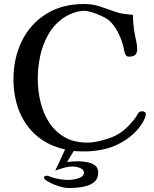

<svg xmlns="http://www.w3.org/2000/svg" viewBox="-20 -760 765 956"><path d="M706 -192Q706 -181 700 -169Q687 -138 659 -108.5Q631 -79 602 -61Q556 -31 504.5 -18.5Q453 -6 398 -6Q385 -6 372.5 -6.5Q360 -7 347 -8Q339 5 330.5 19Q322 33 314 47Q327 45 340 44Q353 43 366 43Q385 43 409 46.5Q433 50 451 62Q469 74 469 99Q469 126 454 141.5Q439 157 415.5 164.5Q392 172 367.5 174Q343 176 323 176Q302 176 278.5 169Q255 162 236 153Q229 150 214 141Q199 132 199 124Q199 119 203.5 117Q208 115 212 115Q219 115 228.5 119Q238 123 245 125Q264 130 283 133Q302 136 321 136Q331 136 349.5 133Q368 130 383 122Q398 114 398 100Q398 88 388 81.5Q378 75 365 72Q352 69 343 69Q321 69 298 75.5Q275 82 255 89Q268 63 280 37Q292 11 304 -16Q219 -35 161.5 -85Q104 -135 75.5 -207.5Q47 -280 47 -364Q47 -470 88.5 -555Q130 -640 209 -690Q288 -740 398 -740Q442 -740 477 -728Q512 -716 552 -702Q574 -694 596.5 -691Q619 -688 642 -686Q642 -664 644 -641.5Q646 -619 650 -597Q653 -577 658 -556.5Q663 -536 663 -515Q663 -478 625 -478Q616 -478 612 -480Q608 -482 604 -490Q600 -500 597.5 -511.5Q595 -523 593 -533Q585 -565 566 -601.5Q547 -638 521 -660Q508 -670 485.5 -680.5Q463 -691 439.5 -698.5Q416 -706 400 -706Q372 -706 342 -694.5Q312 -683 289 -666Q244 -632 217.5 -583Q191 -534 179.5 -478.5Q168 -423 168 -368Q168 -310 181.5 -253Q195 -196 224.5 -150.5Q254 -105 301 -77.5Q348 -50 415 -50Q443 -50 478 -58.5Q513 -67 538 -77Q568 -89 594 -110Q620 -131 640 -156Q646 -163 652 -170.5Q658 -178 662 -186Q664 -190 666 -193.5Q668 -197 671 -200Q677 -206 688 -206Q694 -206 700 -202.5Q706 -199 706 -192Z"/></svg>

Font: Kaisei HarunoUmi Medium
Style: Regular
Weight: 500
Designer: Font-Kai, 金井和夫
Foundry: KAZUO KANAI
Version: Version 5.003